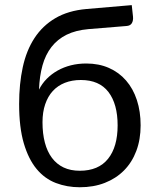

<svg xmlns="http://www.w3.org/2000/svg" viewBox="-20 -742 625 768"><path d="M299 -59Q374 -59 412.2 -106.8Q450.5 -154.5 450.5 -240.5Q450.5 -326 413.8 -374Q377 -422 303.5 -422Q268 -422 239.5 -410.8Q211 -399.5 191.2 -378Q171.5 -356.5 160.8 -325Q150 -293.5 150 -253Q150 -207.5 159.5 -171.5Q169 -135.5 187.8 -110.5Q206.5 -85.5 234.2 -72.2Q262 -59 299 -59ZM333.5 -625.5Q282.5 -621 246.2 -603Q210 -585 186 -554.2Q162 -523.5 150 -480.5Q138 -437.5 136 -383.5Q148 -407.5 167 -426.8Q186 -446 210.5 -459.8Q235 -473.5 263.8 -480.8Q292.5 -488 325 -488Q375.5 -488 415.8 -470.2Q456 -452.5 484.2 -420Q512.5 -387.5 527.5 -341.8Q542.5 -296 542.5 -240.5Q542.5 -184 525.2 -138.2Q508 -92.5 476 -60.2Q444 -28 399.2 -10.5Q354.5 7 299 7Q248 7 203.5 -10Q159 -27 126.5 -66Q94 -105 75.2 -168.8Q56.5 -232.5 56.5 -326Q56.5 -406 71 -473Q85.5 -540 117.8 -589.5Q150 -639 201.2 -669.2Q252.5 -699.5 326 -706L507 -721.5L512 -675.5Q513.5 -660 507.5 -649.5Q501.5 -639 486 -638Z"/></svg>

Font: Lato-Regular
Style: Regular
Weight: 400
Designer: Lukasz Dziedzic with Adam Twardoch and Botio Nikoltchev
Foundry: tyPoland Lukasz Dziedzic
Version: Version 2.015; 2015-08-06; http://www.latofonts.com/